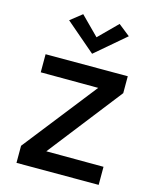

<svg xmlns="http://www.w3.org/2000/svg" viewBox="-134 -1018 896 1108"><g transform="rotate(15 314.0 -464.0)"><path d="M73 0V-102L416.5 -540L73 -541V-649H564V-548L222 -109L564 -108V0ZM331.5 -721 153.5 -873.5 223 -928.5 331.5 -819.5 440.5 -928.5 510 -873.5Z"/></g></svg>

Font: Karla
Style: Bold
Weight: 700
Designer: Jonathan Pinhorn
Version: Version 2.004; ttfautohint (v1.8.4.7-5d5b);gftools[0.9.33]